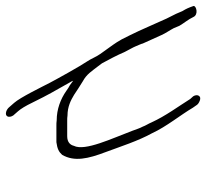

<svg xmlns="http://www.w3.org/2000/svg" viewBox="-214 -465 688 640"><g transform="rotate(90 130.0 -145.0)"><path d="M-73 -235 -59 -207C-47 -185 -34 -169 -20 -149L-10 -135C0 -121 6 -104 15 -91C29 -71 74 10 86 33C100 60 135 132 153 152L167 168C171 173 176 176 181 178C199 184 204 169 195 155L181 139C173 130 163 114 152 91C124 34 116 22 84 -35C81 -39 81 -42 79 -45L94 -34C100 -31 106 -27 113 -22C140 -3 174 10 211 10C216 11 224 11 230 11H284C306 8 316 3 326 -8C350 -49 339 -95 317 -153C298 -204 280 -261 254 -308C232 -356 193 -403 169 -444L162 -454C159 -459 156 -462 150 -465C130 -476 122 -459 131 -445L140 -435C165 -395 196 -354 218 -306C222 -296 229 -286 232 -277C238 -266 241 -255 246 -242C271 -175 315 -84 296 -47C293 -35 284 -25 264 -25H213C207 -25 201 -25 195 -26C166 -26 144 -37 126 -48C106 -62 104 -62 81 -77C57 -90 48 -106 30 -129L21 -141C7 -167 -5 -189 -17 -217C-24 -231 -32 -244 -36 -254C-40 -264 -44 -272 -45 -277L-73 -339C-79 -353 -90 -368 -96 -380L-104 -399C-114 -416 -125 -428 -133 -445C-141 -464 -172 -455 -170 -446C-164 -429 -161 -422 -153 -409C-151 -404 -148 -397 -144 -388L-128 -356C-110 -317 -91 -271 -73 -235Z"/></g></svg>

Font: Stray Cat
Style: OpSuObl
Weight: 400
Version: Version 1.0